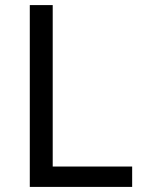

<svg xmlns="http://www.w3.org/2000/svg" viewBox="-20 -734 564 754"><path d="M97 0V-714H187V-80H499V0Z"/></svg>

Font: Noto Sans Oriya
Style: Regular
Weight: 400
Designer: Amélie Bonet and Sol Matas
Foundry: Google LLC
Version: Version 2.006